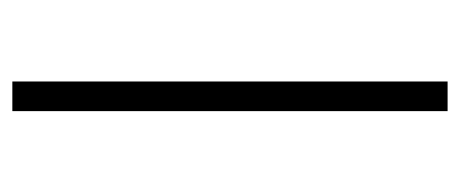

<svg xmlns="http://www.w3.org/2000/svg" viewBox="-237 -508 745 311"><g transform="rotate(-90 135.5 -352.5)"><path d="M111 0V-705H159V0Z"/></g></svg>

Font: Nunito Sans 7pt SemiCondensed ExtraLight
Style: Regular
Weight: 250
Width: 4
Designer: Vernon Adams
Foundry: Vernon Adams
Version: Version 3.101;gftools[0.9.27]